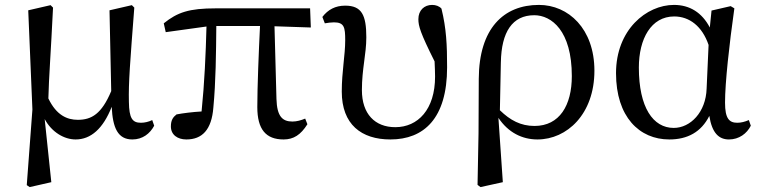

<svg xmlns="http://www.w3.org/2000/svg" viewBox="-20 -554 3097 782"><path d="M600 -65C586 -58 569 -54 554 -54C519 -54 506 -72 505 -139C503 -216 510 -302 527 -523L517 -533L426 -512L433 -183C394 -90 353 -66 297 -66C254 -66 210 -84 177 -153C179 -239 187 -337 196 -523L186 -533L95 -512L112 -108L89 200L101 208L189 188L162 -69C191 -15 242 14 288 14C350 14 400 -30 435 -119C439 -33 460 14 519 14C561 14 591 -10 608 -42Z M1098 -447 1246 -442 1243 -520H859C750 -520 703 -504 647 -459L655 -423L821 -446C818 -334 813 -217 801 -100C765 -98 725 -93 699 -88C685 -77 676 -65 676 -39C676 -5 703 14 739 14C803 14 842 -25 849 -116C859 -221 860 -337 861 -448H1039C1034 -347 1028 -199 1028 -118C1028 -27 1063 14 1135 14C1176 14 1205 -5 1232 -48L1223 -71C1206 -64 1189 -59 1171 -59C1131 -59 1108 -79 1106 -151Z M1303 -459C1315 -461 1328 -463 1340 -463C1382 -463 1386 -443 1386 -390C1386 -329 1372 -263 1372 -181C1372 -47 1452 14 1570 14C1706 14 1801 -71 1801 -280C1801 -371 1798 -438 1778 -519C1769 -529 1755 -534 1740 -534C1708 -534 1684 -512 1684 -476C1684 -448 1692 -420 1750 -304C1751 -280 1752 -260 1752 -242C1752 -108 1682 -36 1590 -36C1507 -36 1454 -90 1454 -187C1454 -274 1472 -333 1472 -402C1472 -493 1453 -531 1386 -531C1346 -531 1316 -515 1293 -485Z M2157 -41C2101 -41 2058 -64 2016 -105C2017 -144 2020 -309 2020 -300C2022 -424 2067 -492 2156 -492C2226 -492 2309 -429 2309 -244C2309 -125 2259 -41 2157 -41ZM1929 -11 1925 199 1937 208 2028 188 2010 -74C2050 -14 2107 14 2169 14C2289 14 2401 -89 2401 -266C2401 -437 2295 -534 2175 -534C2031 -534 1931 -438 1930 -233Z M2858 -193C2855 -97 2792 -33 2724 -33C2640 -33 2582 -116 2582 -279C2582 -396 2632 -487 2726 -487C2788 -487 2840 -447 2866 -371ZM3030 -65C3014 -58 2998 -54 2983 -54C2950 -54 2933 -71 2933 -136C2933 -217 2950 -371 2971 -520L2956 -529L2878 -511L2871 -442C2839 -503 2789 -534 2725 -534C2613 -534 2489 -433 2489 -256C2489 -78 2584 14 2706 14C2780 14 2836 -16 2869 -82C2880 -12 2908 14 2949 14C2990 14 3022 -10 3038 -42Z"/></svg>

Font: Noto Serif SC Medium
Style: Regular
Weight: 500
Designer: Ryoko NISHIZUKA 西塚涼子 (kana & ideographs); Frank Grießhammer (Latin, Greek & Cyrillic); Wenlong ZHANG 张文龙 (bopomofo); San
Foundry: Adobe Systems Incorporated
Version: Version 1.001;PS 1.001;hotconv 16.6.54;makeotf.lib2.5.65590